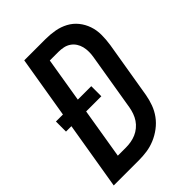

<svg xmlns="http://www.w3.org/2000/svg" viewBox="-215 -832 930 930"><g transform="rotate(-45 250.0 -367.5)"><path d="M4 0 62 -348H25V-417H73L126 -735H272Q304 -735 335 -729.5Q366 -724 393 -709.5Q420 -695 439 -671.5Q458 -648 468 -619Q478 -590 478 -558Q478 -526 473 -493L424 -199Q419 -171 409 -143.5Q399 -116 381.5 -92Q364 -68 339.5 -49.5Q315 -31 287.5 -19.5Q260 -8 232 -4Q204 0 176 0ZM176 -88Q193 -88 210.5 -91Q228 -94 244.5 -101Q261 -108 275.5 -120Q290 -132 300 -147Q310 -162 316 -179Q322 -196 325 -213L374 -508Q377 -525 377 -543Q377 -561 373 -577Q369 -593 360 -607Q351 -621 337 -630.5Q323 -640 306 -643.5Q289 -647 272 -647H213L175 -417H267V-348H163L120 -88Z"/></g></svg>

Font: Iosevka Curly Semibold Oblique
Style: Regular
Weight: 600
Italic angle: -9°
Monospace: yes
Designer: Belleve Invis
Foundry: Belleve Invis
Version: Version 11.1.0; ttfautohint (v1.8.3)